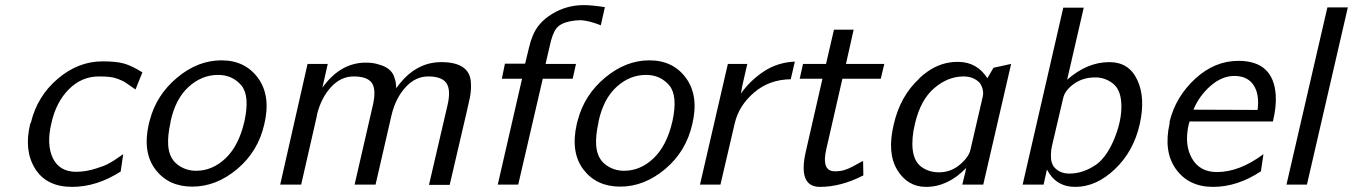

<svg xmlns="http://www.w3.org/2000/svg" viewBox="-20 -722 5292 751"><path d="M98 -237 101 -243Q126 -346 206 -414Q286 -482 381 -482Q435 -482 465 -473.5Q495 -465 537 -439L510 -372Q504 -376 487 -388Q470 -400 463.5 -403.5Q457 -407 442 -413Q427 -419 409.5 -421Q392 -423 367 -423Q299 -423 249 -372.5Q199 -322 181 -240Q161 -156 187 -103Q213 -50 278 -50Q317 -50 359 -64Q375 -69 386.5 -73.5Q398 -78 409 -84.5Q420 -91 424.5 -93.5Q429 -96 443 -106Q457 -116 462 -119L452 -51Q358 9 262 9Q162 9 117.5 -62Q73 -133 98 -237Z M562 -237Q563 -240 564 -245Q565 -250 566 -252Q592 -351 673 -418.5Q754 -486 846 -486Q939 -486 989.5 -416.5Q1040 -347 1014 -237Q990 -130 908 -61Q826 8 732 8Q639 8 588 -59Q537 -126 562 -237ZM647 -246V-243Q635 -191 638 -152Q642 -103 674 -78.5Q706 -54 747 -54Q811 -54 862.5 -103Q914 -152 936 -247Q958 -347 924 -388Q889 -429 833 -429Q769 -429 717.5 -382Q666 -335 647 -246Z M1076 0 1183 -472H1262L1241 -379Q1309 -474 1405 -477Q1439 -478 1464 -469Q1486 -463 1500.5 -451.5Q1515 -440 1521 -423.5Q1527 -407 1528 -399Q1529 -391 1530 -377Q1602 -479 1706 -479Q1819 -479 1822 -397Q1823 -382 1821.5 -366Q1820 -350 1818 -340.5Q1816 -331 1811 -309Q1806 -287 1804 -278L1739 1H1658L1731 -313Q1744 -371 1726 -397Q1708 -423 1655 -423Q1605 -423 1566.5 -381Q1528 -339 1512 -274L1449 0H1367L1439 -313Q1452 -372 1434.5 -397.5Q1417 -423 1363 -423Q1313 -423 1274.5 -381Q1236 -339 1220 -274Q1219 -271 1219 -267L1158 0Z M1943 -414 1955 -473H2034L2049 -535Q2055 -561 2063 -580Q2083 -633 2139.5 -667.5Q2196 -702 2263 -702Q2296 -702 2346 -694L2330 -623Q2288 -640 2254 -643Q2231 -643 2211 -639Q2171 -631 2155.5 -610Q2140 -589 2130 -541L2114 -472H2233L2220 -414H2103L2007 0H1927L2022 -414Z M2236 -237Q2237 -240 2238 -245Q2239 -250 2240 -252Q2266 -351 2347 -418.5Q2428 -486 2520 -486Q2613 -486 2663.5 -416.5Q2714 -347 2688 -237Q2664 -130 2582 -61Q2500 8 2406 8Q2313 8 2262 -59Q2211 -126 2236 -237ZM2321 -246V-243Q2309 -191 2312 -152Q2316 -103 2348 -78.5Q2380 -54 2421 -54Q2485 -54 2536.5 -103Q2588 -152 2610 -247Q2632 -347 2598 -388Q2563 -429 2507 -429Q2443 -429 2391.5 -382Q2340 -335 2321 -246Z M2718 0 2827 -472H2903L2887 -402Q2884 -388 2883 -384L2878 -356Q2914 -407 2967.5 -442.5Q3021 -478 3089 -481L3073 -412Q2989 -411 2929.5 -360Q2870 -309 2854 -240L2798 0Z M3108 -414 3121 -472H3211L3242 -606H3319L3289 -472H3439L3425 -414H3275L3213 -143Q3191 -52 3245 -52Q3268 -52 3283 -57Q3297 -61 3314 -70Q3331 -79 3342.5 -85.5Q3354 -92 3356 -92Q3356 -82 3356.5 -63.5Q3357 -45 3357 -36Q3270 9 3187 9Q3099 9 3133 -134L3197 -414Z M3476 -236Q3501 -346 3576 -415H3575Q3632 -469 3697 -478Q3707 -480 3729 -480Q3802 -479 3842 -416L3866 -457L3935 -472L3826 0H3744L3753 -37Q3755 -42 3756 -49L3759 -65Q3688 9 3602 9Q3530 9 3489.5 -57.5Q3449 -124 3476 -236ZM3559 -239Q3545 -182 3550 -136Q3556 -89 3585 -68.5Q3614 -48 3653 -48Q3699 -48 3734.5 -78Q3770 -108 3776 -137L3824 -344Q3830 -372 3812 -398Q3788 -423 3749 -423Q3688 -423 3634.5 -377.5Q3581 -332 3559 -239Z M3980 0 4139 -692H4219L4154 -410Q4232 -479 4319 -479Q4397 -479 4429 -408Q4461 -339 4438 -236Q4414 -130 4341 -60.5Q4268 9 4186 9Q4110 9 4075 -59L4062 0ZM4092 -137Q4090 -120 4091 -103Q4092 -86 4101 -71Q4123 -43 4163 -43Q4217 -43 4269 -79Q4313 -112 4342.5 -189Q4372 -266 4365 -329Q4360 -374 4333.5 -395Q4307 -416 4273 -419H4258Q4213 -418 4178.5 -392.5Q4144 -367 4138 -336Q4121 -261 4094 -148Q4094 -144 4093 -142Q4092 -140 4092 -137Z M4555 -240V-247Q4579 -344 4655 -414Q4731 -484 4824 -484Q4961 -484 4970 -350Q4973 -306 4959 -247H4633Q4632 -245 4631 -240Q4630 -235 4629 -233Q4612 -155 4642.5 -102Q4673 -49 4740 -49Q4828 -49 4922 -119L4912 -52Q4820 9 4725 9Q4630 9 4580 -60Q4530 -129 4555 -240ZM4648 -293 4899 -292Q4907 -354 4883 -389.5Q4859 -425 4808 -425Q4760 -425 4715.5 -386.5Q4671 -348 4648 -293Z M5012 0 5172 -693H5252L5092 0Z"/></svg>

Font: Coval
Style: Light Italic
Weight: 300
Foundry: Context Ltd
Version: Version 001.000